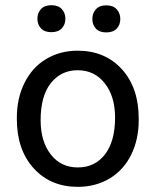

<svg xmlns="http://www.w3.org/2000/svg" viewBox="-20 -705 595 734"><path d="M135.3 -245.6Q135.3 -164.1 174.3 -114.3Q212.9 -64.9 277.3 -64.9Q342.8 -64.9 381.3 -114.7Q419.9 -165 419.9 -255.4Q419.9 -336.9 380.4 -386.7Q341.3 -436.5 276.9 -436.5Q213.4 -436.5 174.3 -387.2Q135.3 -337.9 135.3 -245.6ZM44.4 -249.5V-255.4Q44.4 -329.1 73.7 -388.2Q103 -447.3 155.8 -479Q209 -511.2 276.9 -511.2Q381.8 -511.2 446.3 -439.9Q510.3 -369.1 510.3 -251.5V-245.6Q510.3 -172.4 481.9 -114.3Q453.6 -56.2 400.4 -23.4Q373.5 -7.3 342.8 1Q312 9.3 277.3 9.3Q172.9 9.3 108.4 -62Q44.4 -132.8 44.4 -249.5ZM346.4 -595.7Q333 -610.4 333 -632.3Q333 -654.3 346.4 -669.4Q359.9 -684.6 386.2 -684.6Q412.6 -684.6 426.3 -669.4Q439.9 -654.3 439.9 -632.3Q439.9 -610.4 426.3 -595.7Q412.6 -581.1 386.2 -581.1Q359.9 -581.1 346.4 -595.7ZM136.5 -596.7Q123 -611.3 123 -633.3Q123 -655.3 136.5 -670.2Q149.9 -685.1 176.3 -685.1Q202.6 -685.1 216.3 -670.2Q230 -655.3 230 -633.3Q230 -611.3 216.3 -596.7Q202.6 -582 176.3 -582Q149.9 -582 136.5 -596.7Z"/></svg>

Font: MAUL
Style: Regular
Weight: 400
Designer: MAUL
Version: Version 1.0; 2020; ttfautohint (v1.8.3)